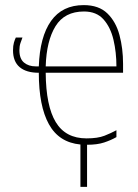

<svg xmlns="http://www.w3.org/2000/svg" viewBox="-20 -557 540 752"><path d="M295 175V9Q211 1 171.5 -70.5Q132 -142 132 -272Q83 -272 57 -294Q31 -316 31 -360Q31 -378 34.5 -390Q38 -402 42 -410H68Q64 -400 60 -388Q56 -376 56 -360Q56 -327 74 -312Q92 -297 120 -297H132Q136 -413 180 -475Q224 -537 308 -537Q367 -537 400.5 -504.5Q434 -472 448 -419.5Q462 -367 462 -307V-272H159Q160 -142 198.5 -78.5Q237 -15 319 -15Q363 -15 389.5 -25.5Q416 -36 436 -47V-20Q415 -8 388 1Q361 10 321 10V175ZM436 -297Q436 -352 424.5 -401Q413 -450 385.5 -481Q358 -512 309 -512Q233 -512 197.5 -454.5Q162 -397 159 -297Z"/></svg>

Font: Noto Sans Mono ExtraCondensed Thin
Style: Regular
Weight: 100
Width: 2
Designer: Monotype Design Team
Foundry: Monotype Imaging Inc.
Version: Version 2.014; ttfautohint (v1.8.4.7-5d5b)